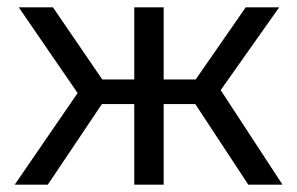

<svg xmlns="http://www.w3.org/2000/svg" viewBox="-20 -502 808 522"><path d="M20 0 191 -249 31 -482H124L258 -286H345V-482H425V-286H512L648 -482H739L580 -257L748 0H655L511 -219H425V0H345V-219H257L110 0Z"/></svg>

Font: Cantarell
Style: Regular
Weight: 400
Designer: Dave Crossland, Nikolaus Waxweiler, Florian Fecher, Jacques Le Bailly, Eben Sorkin, Alexei Vanyashin, Alexios Zavras, Em
Version: Version 0.303